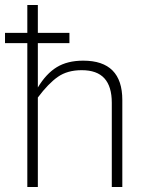

<svg xmlns="http://www.w3.org/2000/svg" viewBox="-25 -747 584 766"><path d="M463 -348V-1H421V-337Q421 -402 391.5 -434.5Q362 -467 301 -467Q244 -467 206 -440.5Q168 -414 126 -358V-1H84V-575H-5V-616H84V-727H126V-616H252V-575H126V-398Q159 -453 201.5 -479Q244 -505 307 -505Q463 -505 463 -348Z"/></svg>

Font: Bellota Text Light
Style: Regular
Weight: 300
Designer: Kemie Guaida
Foundry: Kemie Guaida
Version: Version 4.001